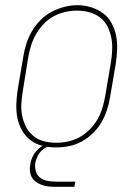

<svg xmlns="http://www.w3.org/2000/svg" viewBox="-20 -561 540 741"><path d="M195 8Q169 8 143 1.5Q117 -5 97 -20.5Q77 -36 64.5 -58.5Q52 -81 47 -106.5Q42 -132 43 -159Q44 -186 48 -213L70 -343Q74 -368 82 -393Q90 -418 103.5 -441Q117 -464 136.5 -483.5Q156 -503 179.5 -515.5Q203 -528 228.5 -534.5Q254 -541 279 -541Q306 -541 331.5 -533Q357 -525 377.5 -510Q398 -495 410.5 -472Q423 -449 428 -423.5Q433 -398 432 -371Q431 -344 427 -317L405 -187Q401 -162 393 -137Q385 -112 371.5 -89Q358 -66 338.5 -47Q319 -28 295.5 -15Q272 -2 246.5 3Q221 8 195 8ZM196 -10Q219 -10 242.5 -15Q266 -20 287 -31.5Q308 -43 326 -61Q344 -79 356 -100Q368 -121 375 -144Q382 -167 386 -190L408 -320Q412 -344 413 -368.5Q414 -393 409.5 -416Q405 -439 394.5 -459.5Q384 -480 365.5 -494Q347 -508 324 -514Q301 -520 277 -520Q253 -520 230 -514.5Q207 -509 186 -497.5Q165 -486 148 -468Q131 -450 119 -429Q107 -408 100 -385.5Q93 -363 89 -340L68 -210Q64 -186 62.5 -161.5Q61 -137 65.5 -114.5Q70 -92 80.5 -71.5Q91 -51 108.5 -36.5Q126 -22 149 -16Q172 -10 196 -10ZM192 160Q179 160 166 158.5Q153 157 141 152.5Q129 148 119 141Q109 134 103 123.5Q97 113 95.5 100Q94 87 97 73Q99 57 107.5 40.5Q116 24 130 12Q144 0 161 -5Q178 -10 195 -10L194 0Q180 0 166.5 4.5Q153 9 142 19Q131 29 125 42Q119 55 116 68Q114 85 118.5 100.5Q123 116 135 125Q147 134 163 137Q179 140 196 140H271L267 160Z"/></svg>

Font: Iosevka Slab Thin Oblique
Style: Regular
Weight: 100
Italic angle: -9°
Monospace: yes
Designer: Belleve Invis
Foundry: Belleve Invis
Version: Version 11.1.0; ttfautohint (v1.8.3)